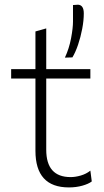

<svg xmlns="http://www.w3.org/2000/svg" viewBox="-20 -789 444 818"><path d="M273.5 9.5Q131 9.5 131 -146.5V-454.5H27.5V-494.5H131V-655L177 -668V-494.5H365V-454.5H177V-151Q177 -34.5 281 -34.5Q301 -34.5 324.2 -41.2Q347.5 -48 365 -62L371 -16Q357.5 -5.5 331 2Q304.5 9.5 273.5 9.5ZM256.5 -543.5Q274.5 -582 282.8 -626Q291 -670 291 -697V-767.5L312.5 -769Q337 -767.5 337 -732Q337 -701.5 330.2 -666Q323.5 -630.5 312.5 -598.2Q301.5 -566 288.5 -544.5Z"/></svg>

Font: Commissioner ExtraLight
Style: Regular
Weight: 200
Designer: Kostas Bartsokas
Foundry: Kostas Bartsokas
Version: Version 1.000; ttfautohint (v1.8.3)